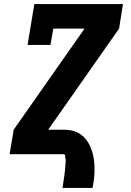

<svg xmlns="http://www.w3.org/2000/svg" viewBox="-20 -755 640 940"><path d="M286 165Q291 135 295 105Q299 75 301 46L300 45L301 43Q301 39 301.5 35Q302 31 301.5 27Q301 23 300 19Q299 15 299.5 10.5Q300 6 297.5 3Q295 0 291 0H27L47 -120L394 -615H241L227 -535H115L148 -735H582L563 -615L216 -120H291Q311 -120 329 -116.5Q347 -113 363 -104.5Q379 -96 391.5 -83Q404 -70 413 -55Q422 -40 428 -22.5Q434 -5 437.5 13Q441 31 442 50Q443 69 442.5 88Q442 107 439.5 126.5Q437 146 433 165Z"/></svg>

Font: Iosevka Etoile Heavy
Style: Italic
Weight: 900
Italic angle: -9°
Designer: Belleve Invis
Foundry: Belleve Invis
Version: Version 22.1.2; ttfautohint (v1.8.4)